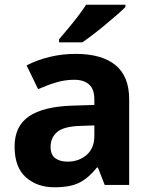

<svg xmlns="http://www.w3.org/2000/svg" viewBox="-20 -786 644 816"><path d="M302 -557Q412 -557 470.5 -509.5Q529 -462 529 -364V0H425L396 -74H392Q357 -30 318 -10Q279 10 211 10Q138 10 90 -32.5Q42 -75 42 -163Q42 -250 103 -291.5Q164 -333 286 -337L381 -340V-364Q381 -407 358.5 -427Q336 -447 296 -447Q256 -447 218 -435.5Q180 -424 142 -407L93 -508Q137 -531 190.5 -544Q244 -557 302 -557ZM323 -251Q251 -249 223 -225Q195 -201 195 -162Q195 -128 215 -113.5Q235 -99 267 -99Q315 -99 348 -127.5Q381 -156 381 -208V-253ZM513 -756Q499 -742 476 -722Q453 -702 426.5 -680Q400 -658 374.5 -638.5Q349 -619 330 -606H231V-619Q247 -638 268.5 -663.5Q290 -689 311 -716.5Q332 -744 346 -766H513Z"/></svg>

Font: Noto Sans Bengali UI
Style: Bold
Weight: 700
Designer: Jelle Bosma - Monotype Design Team
Foundry: Monotype Imaging Inc.
Version: Version 2.003; ttfautohint (v1.8.4.7-5d5b)